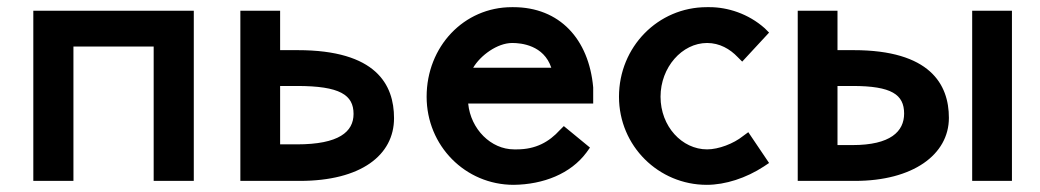

<svg xmlns="http://www.w3.org/2000/svg" viewBox="-20 -505 2904 536"><path d="M409 0H521V-475H73V0H185V-375H409Z M809 -265C929 -265 967 -240 967 -187C967 -137 926 -102 809 -102H762V-265ZM651 0H817C988 0 1080 -72 1080 -175C1080 -269 1030 -365 811 -365H762V-475H651Z M1301 -316C1321 -350 1368 -385 1410 -385C1435 -385 1498 -379 1519 -316ZM1554 -153 1543 -142C1513 -109 1476 -88 1423 -88H1415C1351 -88 1294 -144 1287 -216H1636V-261C1624 -396 1542 -485 1413 -485H1409C1275 -485 1171 -375 1171 -235C1171 -98 1279 11 1414 11C1497 10 1573 -20 1617 -79L1627 -93Z M1961 -485H1953C1817 -485 1708 -374 1708 -235C1708 -97 1819 11 1953 11C2005 11 2063 -8 2112 -40L2127 -50L2069 -136L2054 -125C2028 -104 1986 -88 1954 -88C1884 -88 1824 -152 1824 -235C1824 -317 1884 -385 1954 -385C1989 -385 2018 -368 2039 -346L2052 -333L2127 -414L2115 -426C2069 -467 2011 -485 1961 -485Z M2694 0H2805V-475H2694ZM2360 -265C2469 -265 2504 -241 2504 -188C2504 -138 2466 -100 2360 -100H2318V-265ZM2207 0H2367C2528 0 2629 -73 2629 -176C2629 -270 2576 -365 2363 -365H2318V-475H2207Z"/></svg>

Font: Mint Spirit No2
Style: Bold
Weight: 700
Designer: HARENDAL Hirwen
Foundry: Arkandis Digital Foundry.
Version: Version 1.004;FFEdit